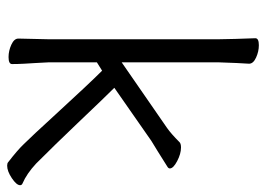

<svg xmlns="http://www.w3.org/2000/svg" viewBox="-126 -622 761 550"><g transform="rotate(90 255.0 -346.5)"><path d="M91 -639 89 -697Q89 -707 109 -707Q127 -707 144.5 -699Q162 -691 162 -679L160 -643L158 -590V-314L346 -444Q363 -456 386 -479Q390 -484 402 -484Q420 -484 441 -473Q462 -462 462 -452Q462 -448 457 -445L414 -418Q389 -403 383 -399L231 -293Q258 -266 334 -186Q394 -123 448 -69Q477 -42 505 -30Q510 -28 510 -23Q510 -13 490 0.5Q470 14 454 14Q447 14 444 11Q409 -16 392 -34Q371 -55 307 -125Q219 -221 182 -258L158 -243V-106L160 -68Q161 -53 162 -34.5Q163 -16 163 0Q163 10 143 10Q125 10 107.5 2Q90 -6 90 -18L92 -106V-590Z"/></g></svg>

Font: Fusion Kai T
Style: Regular
Weight: 400
Designer: Fontworks Inc.
Version: Version 24.134;May 13, 2024